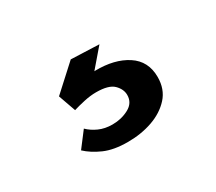

<svg xmlns="http://www.w3.org/2000/svg" viewBox="-61 -119 519 462"><g transform="rotate(-30 198.5 111.5)"><path d="M109 151Q120 162 136.5 169.5Q153 177 174 177Q199 177 219.5 166Q240 155 240 133Q240 117 226.5 103.5Q213 90 178 90Q162 90 144 94Q126 98 113 102L96 54L165 -9L243 -6L170 79L148 54Q159 49 173.5 47Q188 45 202 44Q256 43 290.5 65.5Q325 88 325 132Q325 166 305 188Q285 210 253.5 221Q222 232 185 232Q146 232 120 220.5Q94 209 77 193Z"/></g></svg>

Font: Reem Kufi Fun
Style: Regular
Weight: 400
Designer: Khaled Hosny
Version: Version 1.005